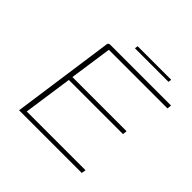

<svg xmlns="http://www.w3.org/2000/svg" viewBox="-143 -666 797 797"><g transform="rotate(45 255.5 -268.0)"><path d="M72 0 134 -440Q135 -447 135.5 -451Q136 -455 139 -457.5Q142 -460 147 -460H504L502 -441H158L131 -254H449L447 -235H129L98 -19H443L440 0ZM230 -522 232 -536H429L427 -522Z"/></g></svg>

Font: Genos Thin Thin
Style: Italic
Weight: 250
Italic angle: -8°
Version: Version 1.010